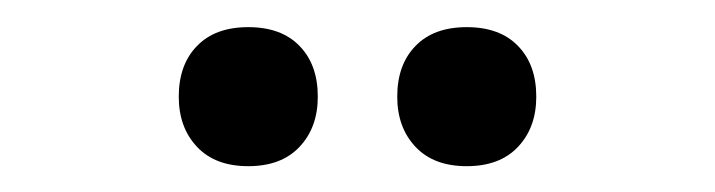

<svg xmlns="http://www.w3.org/2000/svg" viewBox="-20 -698 540 145"><path d="M167.5 -572.5Q142.5 -572.5 128.8 -587.1Q115 -601.7 115 -625Q115 -649.2 128.8 -663.3Q142.5 -677.5 167.5 -677.5Q192.5 -677.5 206.2 -663.3Q220 -649.2 220 -625Q220 -601.7 206.2 -587.1Q192.5 -572.5 167.5 -572.5ZM332.5 -572.5Q307.5 -572.5 293.8 -587.1Q280 -601.7 280 -625Q280 -649.2 293.8 -663.3Q307.5 -677.5 332.5 -677.5Q357.5 -677.5 371.2 -663.3Q385 -649.2 385 -625Q385 -601.7 371.2 -587.1Q357.5 -572.5 332.5 -572.5Z"/></svg>

Font: Familjen Grotesk Variable
Style: Regular
Weight: 400
Designer: Anders Wikstroem, Jonas Baeckman, Matilda Gysing, Kristian Moeller
Foundry: Familjen STHLM AB
Version: Version 2.000